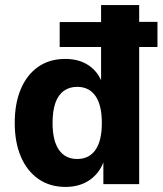

<svg xmlns="http://www.w3.org/2000/svg" viewBox="-20 -725 640 756"><path d="M238 11Q176 11 131 -20.5Q86 -52 62 -108.5Q38 -165 38 -241Q38 -318 62 -374.5Q86 -431 130.5 -462Q175 -493 237 -493Q292 -493 330 -467Q368 -441 384 -394H378V-540H215V-638H378V-705H528V-639H600V-540H528V0H387V-97H391Q375 -46 335 -17.5Q295 11 238 11ZM284 -99Q331 -99 356 -135Q381 -171 381 -241Q381 -311 356 -347Q331 -383 284 -383Q253 -383 231 -367Q209 -351 198 -319.5Q187 -288 187 -241Q187 -171 212 -135Q237 -99 284 -99Z"/></svg>

Font: Nunito Sans 10pt SemiCondensed ExtraBold
Style: Regular
Weight: 800
Width: 4
Designer: Vernon Adams
Foundry: Vernon Adams
Version: Version 3.101;gftools[0.9.27]